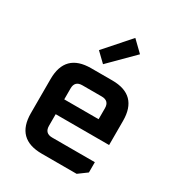

<svg xmlns="http://www.w3.org/2000/svg" viewBox="-184 -902 947 1021"><g transform="rotate(30 289.5 -391.0)"><path d="M67 -158V-367Q67 -525 225 -525H355Q512 -525 512 -367V-219H184V-148Q184 -102 230 -102H492V-39L439 0H225Q67 0 67 -158ZM184 -310H395V-377Q395 -423 349 -423H230Q184 -423 184 -377ZM213 -629 348 -782 413 -719 269 -575Z"/></g></svg>

Font: Oxanium ExtraLight SemiBold
Style: Regular
Weight: 600
Version: Version 2.000